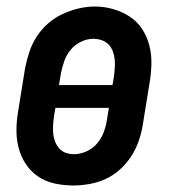

<svg xmlns="http://www.w3.org/2000/svg" viewBox="-20 -561 540 589"><path d="M205 8Q176 8 148 2Q120 -4 97 -19.5Q74 -35 59 -58Q44 -81 37 -108Q30 -135 30.5 -164Q31 -193 36 -222L57 -352Q62 -377 70 -401.5Q78 -426 92.5 -448.5Q107 -471 127.5 -489Q148 -507 172 -518Q196 -529 221 -535Q246 -541 271 -541Q300 -541 327.5 -533Q355 -525 378 -510Q401 -495 416 -472Q431 -449 438 -422Q445 -395 444.5 -366Q444 -337 439 -308L418 -178Q414 -153 405.5 -128.5Q397 -104 382.5 -81.5Q368 -59 348 -41Q328 -23 304 -12Q280 -1 254.5 3.5Q229 8 205 8ZM161 -300H325L329 -323Q331 -337 332 -350.5Q333 -364 332 -377Q331 -390 326.5 -402.5Q322 -415 313.5 -424Q305 -433 292.5 -437.5Q280 -442 266 -442Q247 -442 228.5 -433Q210 -424 197 -408.5Q184 -393 177.5 -374.5Q171 -356 167 -337ZM207 -88Q226 -88 245 -96.5Q264 -105 277.5 -120.5Q291 -136 298 -155Q305 -174 308 -193L314 -230H150L146 -207Q144 -193 143 -179.5Q142 -166 143 -153Q144 -140 148.5 -128Q153 -116 161 -106.5Q169 -97 181 -92.5Q193 -88 207 -88Z"/></svg>

Font: Iosevka Slab Oblique
Style: Bold
Weight: 700
Italic angle: -9°
Monospace: yes
Designer: Belleve Invis
Foundry: Belleve Invis
Version: Version 11.1.1; ttfautohint (v1.8.3)